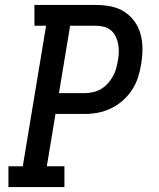

<svg xmlns="http://www.w3.org/2000/svg" viewBox="-20 -755 640 775"><path d="M14 0V-84H72L166 -651H119V-735H368Q399 -735 428.5 -729Q458 -723 482 -707.5Q506 -692 523 -668.5Q540 -645 547.5 -617Q555 -589 555 -558.5Q555 -528 550 -498Q546 -471 537.5 -444Q529 -417 513.5 -393Q498 -369 476 -349.5Q454 -330 428 -317.5Q402 -305 375 -300Q348 -295 321 -295H204L169 -84H240V0ZM218 -379H321Q337 -379 354 -382.5Q371 -386 386.5 -395Q402 -404 414 -417Q426 -430 435 -445.5Q444 -461 448.5 -477.5Q453 -494 456 -511Q459 -527 459.5 -544Q460 -561 457 -577Q454 -593 447 -607.5Q440 -622 428.5 -632Q417 -642 401 -646.5Q385 -651 368 -651H263Z"/></svg>

Font: Iosevka Slab Medium Extended
Style: Italic
Weight: 500
Width: 7
Italic angle: -9°
Monospace: yes
Designer: Belleve Invis
Foundry: Belleve Invis
Version: Version 11.1.0; ttfautohint (v1.8.3)